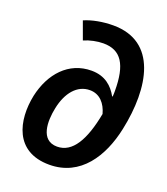

<svg xmlns="http://www.w3.org/2000/svg" viewBox="-141 -866 851 976"><g transform="rotate(20 284.0 -378.5)"><path d="M239 10C408 10 496 -132 529 -289C580 -529 540 -767 304 -767C247 -767 190 -756 149 -738L184 -642C216 -656 255 -664 288 -664C384 -664 425 -599 425 -456C425 -449 425 -437 424 -426H421C395 -473 353 -513 279 -513C156 -513 73 -420 45 -292C16 -151 51 10 239 10ZM245 -90C154 -90 154 -195 170 -271C188 -358 236 -417 305 -417C359 -417 392 -377 406 -325C378 -177 328 -90 245 -90Z"/></g></svg>

Font: Noto Sans SemiBold
Style: Italic
Weight: 600
Italic angle: -12°
Designer: Monotype Design Team
Foundry: Monotype Imaging Inc.
Version: Version 2.013